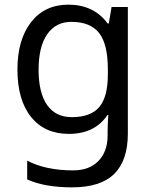

<svg xmlns="http://www.w3.org/2000/svg" viewBox="-20 -566 655 826"><path d="M275 -546Q328 -546 370.5 -526Q413 -506 443 -465H448L460 -536H530V9Q530 124 471.5 182Q413 240 290 240Q172 240 97 206V125Q176 167 295 167Q364 167 403.5 126.5Q443 86 443 16V-5Q443 -17 444 -39.5Q445 -62 446 -71H442Q388 10 276 10Q172 10 113.5 -63Q55 -136 55 -267Q55 -395 113.5 -470.5Q172 -546 275 -546ZM287 -472Q220 -472 183 -418.5Q146 -365 146 -266Q146 -167 182.5 -114.5Q219 -62 289 -62Q370 -62 407 -105.5Q444 -149 444 -246V-267Q444 -377 406 -424.5Q368 -472 287 -472Z"/></svg>

Font: Noto Kufi Arabic
Style: Regular
Weight: 400
Designer: Monotype Design Team, David Williams, Khaled Hosny
Foundry: Google LLC
Version: Version 2.109; ttfautohint (v1.8.4.7-5d5b)